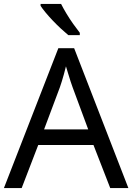

<svg xmlns="http://www.w3.org/2000/svg" viewBox="-20 -964 679 984"><path d="M545 0 459 -221H176L91 0H0L279 -717H360L638 0ZM352 -517Q349 -525 342 -546Q335 -567 328.5 -589.5Q322 -612 318 -624Q313 -604 307.5 -583.5Q302 -563 296.5 -546Q291 -529 287 -517L206 -301H432ZM293 -944Q304 -922 320.5 -894.5Q337 -867 355.5 -841Q374 -815 389 -796V-784H330Q313 -798 292 -817.5Q271 -837 250.5 -858.5Q230 -880 213.5 -900Q197 -920 188 -934V-944Z"/></svg>

Font: Noto Sans NKo Unjoined
Style: Regular
Weight: 400
Designer: Monotype Design Team
Foundry: Monotype Imaging Inc.
Version: Version 2.004